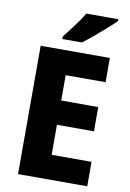

<svg xmlns="http://www.w3.org/2000/svg" viewBox="-100 -1085 712 1052"><g transform="rotate(10 256.0 -558.5)"><path d="M462 -93H77V-807H462V-672H240V-531H446V-396H240V-229H462ZM471 -1014Q453 -996 421.5 -968Q390 -940 356 -911.5Q322 -883 296 -864H187V-877Q212 -910 242.5 -950Q273 -990 293 -1024H471Z"/></g></svg>

Font: Noto Sans Telugu UI SemiCondensed ExtraBold
Style: Regular
Weight: 800
Width: 4
Designer: Jelle Bosma - Monotype Design Team
Foundry: Monotype Imaging Inc.
Version: Version 2.005; ttfautohint (v1.8.4.7-5d5b)